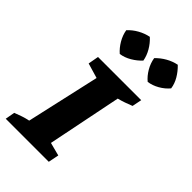

<svg xmlns="http://www.w3.org/2000/svg" viewBox="-253 -864 943 943"><g transform="rotate(45 218.5 -392.5)"><path d="M-16 0 -7 -50Q13 -58 32.5 -64.5Q52 -71 72 -75L158 -457L80 -480L90 -535H390L380 -485Q360 -477 341.5 -470.5Q323 -464 303 -459L225 -73L294 -55L283 0ZM200 -785Q223 -764 239 -736.5Q255 -709 260 -680Q240 -658 212 -641.5Q184 -625 155 -621Q133 -640 116.5 -668Q100 -696 95 -726Q115 -748 142.5 -763.5Q170 -779 200 -785ZM394 -785Q417 -763 433 -736Q449 -709 453 -680Q434 -657 406 -641Q378 -625 349 -621Q327 -639 310.5 -667Q294 -695 289 -726Q310 -748 337 -763.5Q364 -779 394 -785Z"/></g></svg>

Font: Piazzolla SC
Style: Bold Italic
Weight: 700
Italic angle: -11.3°
Designer: Juan Pablo del Peral
Foundry: Huerta Tipografica
Version: Version 1.330